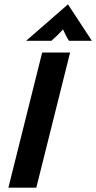

<svg xmlns="http://www.w3.org/2000/svg" viewBox="-20 -868 445 888"><path d="M18.8 0 175 -625H304.2L147.9 0ZM100.7 -679.2 294.4 -847.9 404.9 -679.2H299.3Q291 -691.7 284.7 -704.2Q278.5 -716.7 271.5 -731.9Q257.6 -716.7 244.8 -704.2Q231.9 -691.7 217.4 -679.2Z"/></svg>

Font: Afacad
Style: Italic
Weight: 400
Italic angle: -14°
Designer: Kristian Moeller
Foundry: Dicotype
Version: Version 1.000